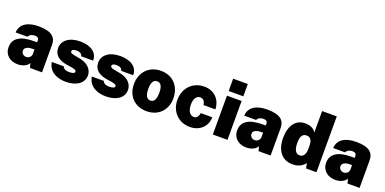

<svg xmlns="http://www.w3.org/2000/svg" viewBox="-10 -1567 4819 2401"><g transform="rotate(20 2400.0 -366.5)"><path d="M206 10C276 10 331 -20 352 -60L367 0H528V-366C528 -461 474 -527 294 -527C161 -527 53 -478 47 -356H205C221 -391 258 -400 285 -401C324 -402 342 -387 342 -354V-332H302C114 -332 27 -267 27 -155C27 -48 108 10 206 10ZM274 -113C241 -113 210 -136 210 -175C210 -226 280 -236 311 -236H342V-175C341 -142 312 -113 274 -113Z M846 10C978 10 1081 -49 1081 -160C1081 -203 1058 -290 925 -322L859 -334C803 -343 781 -353 781 -371C781 -396 807 -404 843 -404C879 -404 912 -392 920 -356H1078C1082 -461 989 -527 848 -527C697 -527 612 -451 613 -355C614 -262 680 -215 779 -197L856 -185C892 -178 918 -171 918 -149C918 -132 897 -119 849 -119C812 -119 773 -123 758 -164H598C620 -32 738 10 846 10Z M1379 10C1511 10 1614 -49 1614 -160C1614 -203 1591 -290 1458 -322L1392 -334C1336 -343 1314 -353 1314 -371C1314 -396 1340 -404 1376 -404C1412 -404 1445 -392 1453 -356H1611C1615 -461 1522 -527 1381 -527C1230 -527 1145 -451 1146 -355C1147 -262 1213 -215 1312 -197L1389 -185C1425 -178 1451 -171 1451 -149C1451 -132 1430 -119 1382 -119C1345 -119 1306 -123 1291 -164H1131C1153 -32 1271 10 1379 10Z M1920 10C2081 10 2183 -101 2183 -255C2183 -412 2083 -527 1921 -527C1767 -527 1658 -418 1658 -255C1658 -100 1760 10 1920 10ZM1921 -131C1858 -131 1847 -207 1847 -262C1847 -318 1858 -388 1921 -388C1983 -388 1994 -318 1994 -262C1994 -207 1983 -131 1921 -131Z M2497 -527C2347 -527 2236 -416 2236 -256C2236 -98 2349 10 2497 10C2638 10 2721 -90 2721 -200H2568C2565 -179 2551 -124 2502 -124C2452 -124 2415 -173 2415 -258C2415 -341 2448 -383 2498 -383C2548 -383 2562 -335 2566 -306H2724C2721 -422 2643 -527 2497 -527Z M2996 -743H2801V-579H2996ZM2996 -517H2801V0H2996Z M3248 10C3318 10 3373 -20 3394 -60L3409 0H3570V-366C3570 -461 3516 -527 3336 -527C3203 -527 3095 -478 3089 -356H3247C3263 -391 3300 -400 3327 -401C3366 -402 3384 -387 3384 -354V-332H3344C3156 -332 3069 -267 3069 -155C3069 -48 3150 10 3248 10ZM3316 -113C3283 -113 3252 -136 3252 -175C3252 -226 3322 -236 3353 -236H3384V-175C3383 -142 3354 -113 3316 -113Z M3863 10C3947 10 4002 -27 4027 -68L4042 0H4180V-743H3985V-458C3953 -511 3893 -527 3842 -527C3715 -527 3641 -425 3641 -262C3641 -97 3720 10 3863 10ZM3910 -126C3865 -126 3829 -160 3829 -264C3829 -368 3868 -390 3908 -390C3951 -390 3985 -364 3985 -284V-239C3985 -162 3953 -126 3910 -126Z M4432 10C4502 10 4557 -20 4578 -60L4593 0H4754V-366C4754 -461 4700 -527 4520 -527C4387 -527 4279 -478 4273 -356H4431C4447 -391 4484 -400 4511 -401C4550 -402 4568 -387 4568 -354V-332H4528C4340 -332 4253 -267 4253 -155C4253 -48 4334 10 4432 10ZM4500 -113C4467 -113 4436 -136 4436 -175C4436 -226 4506 -236 4537 -236H4568V-175C4567 -142 4538 -113 4500 -113Z"/></g></svg>

Font: United Sans Black
Style: Regular
Weight: 900
Designer: Pablo Impallari, Rodrigo Fuenzalida (Modified by Dan O. Williams)
Version: Version 1.000;PS 001.000;hotconv 1.0.88;makeotf.lib2.5.64775